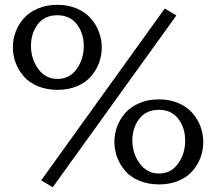

<svg xmlns="http://www.w3.org/2000/svg" viewBox="-20 -758 909 808"><path d="M673.3 -722.2 722.2 -692.9 202.1 29.8 153.3 1ZM110.4 -564.9Q110.4 -510.3 140.9 -468Q171.4 -425.8 222.2 -425.8Q272.5 -425.8 302.5 -467.5Q332.5 -509.3 332.5 -564Q332.5 -617.7 303.5 -655.8Q274.4 -693.8 221.2 -693.8Q168 -693.8 139.2 -656.2Q110.4 -618.7 110.4 -564.9ZM34.2 -559.1Q34.2 -593.3 46.1 -624.8Q58.1 -656.2 80.8 -681.6Q103.5 -707 139.9 -722.4Q176.3 -737.8 221.2 -737.8Q266.1 -737.8 302.5 -722.4Q338.9 -707 361.6 -681.4Q384.3 -655.8 396.2 -624Q408.2 -592.3 408.2 -558.1Q408.2 -523.9 396.5 -492.7Q384.8 -461.4 362.3 -435.8Q339.8 -410.2 303.7 -395Q267.6 -379.9 222.2 -379.9Q176.8 -379.9 139.9 -395Q103 -410.2 80.6 -435.8Q58.1 -461.4 46.1 -492.9Q34.2 -524.4 34.2 -559.1ZM537.1 -167Q537.1 -112.3 567.9 -70.1Q598.6 -27.8 649.4 -27.8Q699.7 -27.8 729.5 -69.6Q759.3 -111.3 759.3 -166Q759.3 -219.7 730.5 -257.8Q701.7 -295.9 648.4 -295.9Q595.2 -295.9 566.2 -258.1Q537.1 -220.2 537.1 -167ZM461.4 -161.1Q461.4 -195.3 473.4 -226.8Q485.4 -258.3 508.1 -283.7Q530.8 -309.1 567.1 -324.5Q603.5 -339.8 648.4 -339.8Q693.4 -339.8 729.7 -324.5Q766.1 -309.1 788.8 -283.4Q811.5 -257.8 823.5 -226.1Q835.4 -194.3 835.4 -160.2Q835.4 -126 823.7 -94.7Q812 -63.5 789.6 -37.8Q767.1 -12.2 731 2.9Q694.8 18.1 649.4 18.1Q604 18.1 567.1 2.9Q530.3 -12.2 507.8 -37.8Q485.4 -63.5 473.4 -95Q461.4 -126.5 461.4 -161.1Z"/></svg>

Font: Trocchi
Style: Regular
Weight: 400
Designer: vernon adams
Version: Version 1.0; ttfautohint (v0.8) -l 6 -r 50 -G 100